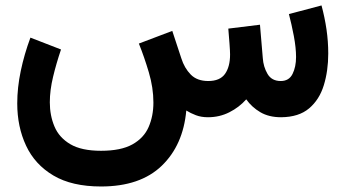

<svg xmlns="http://www.w3.org/2000/svg" viewBox="-20 -425 1251 696"><path d="M733.9 0Q709.5 0 690.2 -7.3Q670.9 -14.6 655.3 -24.4Q644 101.1 566.2 176Q488.3 251 346.2 251Q240.7 251 173.6 211.2Q106.4 171.4 74.5 103Q42.5 34.7 42.5 -50.3Q42.5 -106.9 55.2 -167.7Q67.9 -228.5 90.3 -288.6L201.2 -245.6Q184.1 -195.3 172.4 -146.5Q160.6 -97.7 160.6 -54.2Q160.6 -6.3 177.5 33.7Q194.3 73.7 234.9 97.7Q275.4 121.6 346.2 121.6Q418.5 121.6 460 98.4Q501.5 75.2 518.8 35.4Q536.1 -4.4 536.1 -53.2Q536.1 -106.9 519.5 -162.8Q502.9 -218.8 483.4 -267.1L604.5 -313L637.2 -213.9Q648.4 -178.2 671.4 -154.8Q694.3 -131.3 734.9 -131.3Q777.3 -131.3 795.7 -157.2Q814 -183.1 814 -227.5Q814 -238.8 812 -266.1Q810.1 -293.5 807.6 -321.3L922.4 -335.4L932.6 -214.8Q934.6 -183.1 949.7 -157.2Q964.8 -131.3 997.6 -131.3Q1027.8 -131.3 1040.5 -157Q1053.2 -182.6 1053.2 -218.3Q1053.2 -251.5 1045.2 -294.2Q1037.1 -336.9 1027.3 -374L1145.5 -405.3Q1157.2 -361.8 1163.6 -318.1Q1169.9 -274.4 1169.9 -231Q1169.9 -168.5 1153.8 -116Q1137.7 -63.5 1100.3 -32Q1063 -0.5 999 0Q954.6 0 923.6 -18.3Q892.6 -36.6 872.6 -64.9Q847.2 -36.1 811.5 -18.1Q775.9 0 733.9 0Z"/></svg>

Font: Vazirmatn RD
Style: Bold
Weight: 700
Designer: Saber Rastikerdar
Foundry: Saber Rastikerdar
Version: Version 32.102